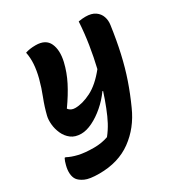

<svg xmlns="http://www.w3.org/2000/svg" viewBox="-174 -673 947 1001"><g transform="rotate(-30 300.0 -173.0)"><path d="M120 -537Q146 -546 182 -546Q242 -546 261.5 -503.5Q281 -461 266 -396Q253 -341 226.5 -289Q200 -237 158 -178Q172 -159 198 -159Q242 -159 294.5 -185.5Q347 -212 399 -277Q414 -340 424.5 -406.5Q435 -473 439 -541Q462 -545 481 -545Q518 -545 539.5 -530Q561 -515 569 -491.5Q577 -468 573 -442Q561 -356 544.5 -283Q528 -210 505.5 -144.5Q483 -79 453 -13Q410 84 330.5 142Q251 200 136 200Q78 200 51 187.5Q24 175 13 159Q3 144 1.5 122Q0 100 7 74Q12 53 20 38H26Q52 52 88.5 60.5Q125 69 180 69Q203 69 224 65.5Q245 62 265 55Q288 26 304.5 -5Q321 -36 337 -77Q354 -120 368 -164H364Q336 -125 300 -94Q264 -63 227 -45Q190 -27 159 -27Q122 -27 98.5 -45Q75 -63 62.5 -91Q50 -119 47.5 -147.5Q45 -176 50 -197Q62 -246 80 -291.5Q98 -337 111 -386Q122 -429 124.5 -466Q127 -503 120 -537Z"/></g></svg>

Font: Recursive Mn Csl St
Style: Bold Italic
Weight: 700
Italic angle: -15°
Monospace: yes
Version: Version 1.079;hotconv 1.0.112;makeotfexe 2.5.65598; ttfautoh